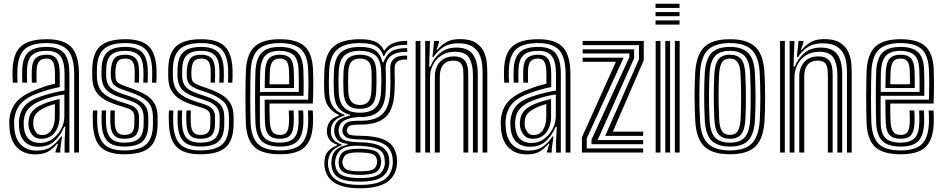

<svg xmlns="http://www.w3.org/2000/svg" viewBox="-20 -820 5071 1032"><path d="M378.8 0V-421.8Q378.8 -511 344.6 -549.8Q310.5 -588.5 231.2 -588.5Q149.8 -588.5 113.2 -555.8Q76.8 -523 73.8 -447.5Q73 -431 73 -412.5Q73 -394 74.5 -375.8H48.8Q47.5 -395 47.2 -411.5Q47 -428 47.8 -448.5Q51.2 -535.2 94.2 -572.2Q137.2 -609.2 231.2 -609.2Q324.2 -609.2 364.4 -565.8Q404.5 -522.2 404.5 -421.8V0ZM327.2 0.2V-62L331.2 -138.8H325.2Q304.5 -89.8 271.4 -60.2Q238.2 -30.8 185.8 -31.2Q142.2 -31.2 114.5 -56.8Q86.8 -82.2 82.8 -133.8Q82.2 -141.2 81.6 -151.6Q81 -162 81.8 -169.8Q85.5 -217 111.1 -248.6Q136.8 -280.2 196 -300.5Q269.5 -325.2 327 -333.2V-421.8Q327 -488.8 305 -517.8Q283 -546.8 231.2 -546.8Q177 -546.8 152.1 -523.4Q127.2 -500 125.2 -446.2Q124.8 -430.5 124.6 -412.6Q124.5 -394.8 125.5 -375.8H100Q98.8 -395.8 98.8 -413.6Q98.8 -431.5 99.5 -446.8Q102 -511.5 132.6 -539.6Q163.2 -567.8 231.2 -567.8Q296.5 -567.8 324.8 -533.9Q353 -500 353 -421.8V0.2ZM169.8 9.8Q109.5 9.8 73.1 -25.8Q36.8 -61.2 31.2 -129.5Q30.5 -140 30 -153.2Q29.5 -166.5 30.2 -174.5Q35 -234 69.1 -272.9Q103.2 -311.8 179 -340Q207 -350.8 225.6 -356.9Q244.2 -363 275.5 -369.8V-422Q275.5 -465.5 265.8 -485.4Q256 -505.2 231.2 -505.2Q202.8 -505.2 190.4 -490.4Q178 -475.5 176.8 -443Q176.5 -435 176.2 -415.9Q176 -396.8 176.8 -375.8H151.2Q150.2 -400 150.5 -416.8Q150.8 -433.5 151 -445.8Q152.8 -491 172.8 -508.5Q192.8 -526 231.2 -526Q269.8 -526 285.5 -501.4Q301.2 -476.8 301.2 -422V-352Q266.8 -345.2 240.8 -337.8Q214.8 -330.2 187.5 -320.2Q119 -295.8 89.6 -260.4Q60.2 -225 56 -172.5Q55.5 -163.8 55.9 -152.5Q56.2 -141.2 57 -131.5Q61.8 -72.2 93.4 -41.4Q125 -10.5 178 -10.5Q226.5 -10.5 257 -32.5Q287.5 -54.5 307.5 -86H313.2L304.2 -19.8V0H278.5L278 -4L291.5 -47.5H286.8Q263 -19 237.4 -4.6Q211.8 9.8 169.8 9.8ZM195.2 -51.5Q232.2 -51.5 261.9 -72.8Q291.5 -94 308.8 -126.9Q326 -159.8 326 -194.8V-312.2Q269.8 -305.2 204.5 -280.8Q159.2 -263.5 134.5 -237.2Q109.8 -211 107.2 -165.2Q106.8 -157.5 107.4 -149.8Q108 -142 108.5 -136Q111.8 -95 134.2 -73.2Q156.8 -51.5 195.2 -51.5ZM201.8 -74Q171 -74 154.8 -93.4Q138.5 -112.8 134 -138.2Q132.2 -152.5 132.8 -163Q135.2 -200.5 154.6 -222.9Q174 -245.2 212.2 -261Q231.5 -268.8 254.9 -276Q278.2 -283.2 300.5 -287.8V-192.5Q300.5 -143.5 275 -108.8Q249.5 -74 201.8 -74ZM205.5 -94.2Q239.2 -94.2 257 -122.1Q274.8 -150 274.8 -190.2V-261Q238 -250.5 220.8 -241.2Q187.8 -225.8 173.6 -208.5Q159.5 -191.2 158.8 -163Q158.8 -157.2 158.8 -151.8Q158.8 -146.2 159.8 -140.5Q162.8 -124.5 173.4 -109.4Q184 -94.2 205.5 -94.2Z M647.8 -74Q610.2 -74 592.8 -93.6Q575.2 -113.2 573.2 -159.2Q572.8 -172.5 572.8 -190.8Q572.8 -209 573.8 -226.2H597.2Q596.5 -210.2 596.4 -192.8Q596.2 -175.2 596.8 -161Q598.2 -125.2 610.2 -110Q622.2 -94.8 647.8 -94.8Q677 -94.8 689.4 -108.2Q701.8 -121.8 702 -151.5Q702.2 -161.8 702.2 -171Q702.2 -180.2 702.2 -190Q702.2 -212.2 691.8 -222.8Q681.2 -233.2 662.8 -239L611.5 -255.2Q573.2 -267 542.6 -284.4Q512 -301.8 494.1 -330.9Q476.2 -360 475.8 -406.8Q475.8 -416.8 475.8 -425.9Q475.8 -435 475.8 -442.8Q476 -531.5 517.1 -570.4Q558.2 -609.2 653.8 -609.2Q739.5 -609.2 778.5 -572Q817.5 -534.8 821.2 -448.5Q822 -432 821.6 -412.6Q821.2 -393.2 820.5 -375.5H797Q797.8 -391.2 798.1 -411Q798.5 -430.8 797.8 -447.2Q794.5 -523 761 -555.8Q727.5 -588.5 653.8 -588.5Q571.8 -588.5 536.4 -554.5Q501 -520.5 500.8 -442.8Q500.8 -434 500.6 -425Q500.5 -416 500.8 -406.8Q503 -351.8 531.5 -323.1Q560 -294.5 618.8 -275.8L668.8 -259.8Q702 -249 714.6 -232.5Q727.2 -216 727.2 -190Q727.2 -180.2 727.2 -171.1Q727.2 -162 727 -151.5Q726.5 -110.2 708.4 -92.1Q690.2 -74 647.8 -74ZM647.8 -32.2Q585.2 -32.2 557.2 -61.5Q529.2 -90.8 526.2 -157Q525.8 -171.8 525.8 -191Q525.8 -210.2 527 -226.2H550.5Q549.2 -210.2 549.2 -191.4Q549.2 -172.5 549.8 -158.2Q552.2 -102 575 -77.6Q597.8 -53.2 647.8 -53.2Q703.8 -53.2 727.6 -76.4Q751.5 -99.5 752 -151.2Q752.2 -161.8 752.2 -171Q752.2 -180.2 752.2 -190Q752.2 -226.2 733.8 -246.8Q715.2 -267.2 674.8 -280.5L626 -296.5Q573 -314 550.5 -338.4Q528 -362.8 525.8 -406.8Q525.2 -416.5 525.5 -425.5Q525.8 -434.5 525.8 -442.8Q526 -509.2 555.5 -538.5Q585 -567.8 653.8 -567.8Q715.2 -567.8 743.4 -539.6Q771.5 -511.5 774.2 -446.8Q775.5 -417.2 773.5 -375.5H750Q751 -397 751.2 -413.4Q751.5 -429.8 750.8 -446.2Q748.5 -503.2 724 -525Q699.5 -546.8 653.8 -546.8Q598.5 -546.8 574.8 -522.5Q551 -498.2 550.8 -442.8Q550.8 -433.8 550.5 -424.9Q550.2 -416 550.8 -406.8Q553 -370.8 571.8 -351.2Q590.5 -331.8 633.2 -317.2L680.8 -301.2Q730.5 -284.5 753.8 -260Q777 -235.5 777 -190Q777 -180.2 777.1 -170.5Q777.2 -160.8 777 -151.2Q776.5 -88.2 746.8 -60.2Q717 -32.2 647.8 -32.2ZM647.8 9.2Q561.5 9.2 522.2 -28.8Q483 -66.8 479.2 -154.5Q478.5 -172 478.5 -191.8Q478.5 -211.5 480 -226.2H503.5Q502.2 -212.5 502.1 -193.1Q502 -173.8 502.8 -156Q506 -78.5 539.8 -45Q573.5 -11.5 647.8 -11.5Q730.2 -11.5 765.9 -44.1Q801.5 -76.8 802 -151.2Q802 -160.8 802 -170.5Q802 -180.2 802 -190Q802 -247.2 771.5 -275.2Q741 -303.2 686.8 -322L640.2 -338Q601.8 -351.5 589.6 -367.4Q577.5 -383.2 575.8 -407Q575 -414.5 575.1 -423.9Q575.2 -433.2 575.8 -442.5Q578.8 -487.2 595.4 -506.6Q612 -526 653.8 -526Q687.8 -526 706.6 -508.6Q725.5 -491.2 727.5 -443.8Q728 -432.5 727.8 -414.1Q727.5 -395.8 726.8 -375.5H703.2Q704 -394.8 704.2 -412.4Q704.5 -430 704 -442.8Q702.8 -476.2 690.9 -490.8Q679 -505.2 653.8 -505.2Q625.2 -505.2 613.9 -490.8Q602.5 -476.2 600.8 -442.5Q599.5 -423 600.8 -407Q602.2 -383.8 614.5 -375Q626.8 -366.2 647.8 -358.8L692.8 -342.8Q731.2 -329 761.6 -311.5Q792 -294 809.5 -265.4Q827 -236.8 827 -190Q827 -179.8 827 -170.5Q827 -161.2 827 -151.2Q826.2 -66 785.1 -28.4Q744 9.2 647.8 9.2Z M1056.2 -74Q1018.8 -74 1001.2 -93.6Q983.8 -113.2 981.8 -159.2Q981.2 -172.5 981.2 -190.8Q981.2 -209 982.2 -226.2H1005.8Q1005 -210.2 1004.9 -192.8Q1004.8 -175.2 1005.2 -161Q1006.8 -125.2 1018.8 -110Q1030.8 -94.8 1056.2 -94.8Q1085.5 -94.8 1097.9 -108.2Q1110.2 -121.8 1110.5 -151.5Q1110.8 -161.8 1110.8 -171Q1110.8 -180.2 1110.8 -190Q1110.8 -212.2 1100.2 -222.8Q1089.8 -233.2 1071.2 -239L1020 -255.2Q981.8 -267 951.1 -284.4Q920.5 -301.8 902.6 -330.9Q884.8 -360 884.2 -406.8Q884.2 -416.8 884.2 -425.9Q884.2 -435 884.2 -442.8Q884.5 -531.5 925.6 -570.4Q966.8 -609.2 1062.2 -609.2Q1148 -609.2 1187 -572Q1226 -534.8 1229.8 -448.5Q1230.5 -432 1230.1 -412.6Q1229.8 -393.2 1229 -375.5H1205.5Q1206.2 -391.2 1206.6 -411Q1207 -430.8 1206.2 -447.2Q1203 -523 1169.5 -555.8Q1136 -588.5 1062.2 -588.5Q980.2 -588.5 944.9 -554.5Q909.5 -520.5 909.2 -442.8Q909.2 -434 909.1 -425Q909 -416 909.2 -406.8Q911.5 -351.8 940 -323.1Q968.5 -294.5 1027.2 -275.8L1077.2 -259.8Q1110.5 -249 1123.1 -232.5Q1135.8 -216 1135.8 -190Q1135.8 -180.2 1135.8 -171.1Q1135.8 -162 1135.5 -151.5Q1135 -110.2 1116.9 -92.1Q1098.8 -74 1056.2 -74ZM1056.2 -32.2Q993.8 -32.2 965.8 -61.5Q937.8 -90.8 934.8 -157Q934.2 -171.8 934.2 -191Q934.2 -210.2 935.5 -226.2H959Q957.8 -210.2 957.8 -191.4Q957.8 -172.5 958.2 -158.2Q960.8 -102 983.5 -77.6Q1006.2 -53.2 1056.2 -53.2Q1112.2 -53.2 1136.1 -76.4Q1160 -99.5 1160.5 -151.2Q1160.8 -161.8 1160.8 -171Q1160.8 -180.2 1160.8 -190Q1160.8 -226.2 1142.2 -246.8Q1123.8 -267.2 1083.2 -280.5L1034.5 -296.5Q981.5 -314 959 -338.4Q936.5 -362.8 934.2 -406.8Q933.8 -416.5 934 -425.5Q934.2 -434.5 934.2 -442.8Q934.5 -509.2 964 -538.5Q993.5 -567.8 1062.2 -567.8Q1123.8 -567.8 1151.9 -539.6Q1180 -511.5 1182.8 -446.8Q1184 -417.2 1182 -375.5H1158.5Q1159.5 -397 1159.8 -413.4Q1160 -429.8 1159.2 -446.2Q1157 -503.2 1132.5 -525Q1108 -546.8 1062.2 -546.8Q1007 -546.8 983.2 -522.5Q959.5 -498.2 959.2 -442.8Q959.2 -433.8 959 -424.9Q958.8 -416 959.2 -406.8Q961.5 -370.8 980.2 -351.2Q999 -331.8 1041.8 -317.2L1089.2 -301.2Q1139 -284.5 1162.2 -260Q1185.5 -235.5 1185.5 -190Q1185.5 -180.2 1185.6 -170.5Q1185.8 -160.8 1185.5 -151.2Q1185 -88.2 1155.2 -60.2Q1125.5 -32.2 1056.2 -32.2ZM1056.2 9.2Q970 9.2 930.8 -28.8Q891.5 -66.8 887.8 -154.5Q887 -172 887 -191.8Q887 -211.5 888.5 -226.2H912Q910.8 -212.5 910.6 -193.1Q910.5 -173.8 911.2 -156Q914.5 -78.5 948.2 -45Q982 -11.5 1056.2 -11.5Q1138.8 -11.5 1174.4 -44.1Q1210 -76.8 1210.5 -151.2Q1210.5 -160.8 1210.5 -170.5Q1210.5 -180.2 1210.5 -190Q1210.5 -247.2 1180 -275.2Q1149.5 -303.2 1095.2 -322L1048.8 -338Q1010.2 -351.5 998.1 -367.4Q986 -383.2 984.2 -407Q983.5 -414.5 983.6 -423.9Q983.8 -433.2 984.2 -442.5Q987.2 -487.2 1003.9 -506.6Q1020.5 -526 1062.2 -526Q1096.2 -526 1115.1 -508.6Q1134 -491.2 1136 -443.8Q1136.5 -432.5 1136.2 -414.1Q1136 -395.8 1135.2 -375.5H1111.8Q1112.5 -394.8 1112.8 -412.4Q1113 -430 1112.5 -442.8Q1111.2 -476.2 1099.4 -490.8Q1087.5 -505.2 1062.2 -505.2Q1033.8 -505.2 1022.4 -490.8Q1011 -476.2 1009.2 -442.5Q1008 -423 1009.2 -407Q1010.8 -383.8 1023 -375Q1035.2 -366.2 1056.2 -358.8L1101.2 -342.8Q1139.8 -329 1170.1 -311.5Q1200.5 -294 1218 -265.4Q1235.5 -236.8 1235.5 -190Q1235.5 -179.8 1235.5 -170.5Q1235.5 -161.2 1235.5 -151.2Q1234.8 -66 1193.6 -28.4Q1152.5 9.2 1056.2 9.2Z M1485.5 9.2Q1391 9.2 1348.6 -28.9Q1306.2 -67 1301.5 -154.2Q1300.5 -178 1299.9 -216.9Q1299.2 -255.8 1299.2 -299.2Q1299.2 -342.8 1299.9 -381.5Q1300.5 -420.2 1301.8 -443.2Q1307.2 -533.8 1350.6 -571.5Q1394 -609.2 1484 -609.2Q1574.8 -609.2 1616.4 -572.1Q1658 -535 1662.2 -448.5Q1663.8 -410.8 1663.8 -361.5Q1663.8 -312.2 1661.2 -263.5H1428.5Q1428.5 -235.2 1429 -207.1Q1429.5 -179 1430.2 -164.5Q1432.5 -127.8 1444.9 -111.2Q1457.2 -94.8 1485.5 -94.8Q1509.8 -94.8 1520.6 -109.6Q1531.5 -124.5 1533.2 -160.8Q1534.2 -182 1532.2 -226.2H1558Q1560.2 -182.8 1559 -159.5Q1557 -113 1540 -93.5Q1523 -74 1485.5 -74Q1443.8 -74 1425 -94.1Q1406.2 -114.2 1404.2 -161.5Q1403.5 -182.5 1403 -216.1Q1402.5 -249.8 1402.5 -284.2H1636.5Q1638 -324.8 1638 -368.5Q1638 -412.2 1636.2 -447.2Q1632.8 -524 1596.9 -556.2Q1561 -588.5 1484 -588.5Q1406 -588.5 1369.1 -554.9Q1332.2 -521.2 1327.5 -441.8Q1326.2 -417.5 1325.8 -378.2Q1325.2 -339 1325.2 -295.9Q1325.2 -252.8 1325.8 -215.2Q1326.2 -177.8 1327.2 -157Q1331.5 -80 1367.2 -45.8Q1403 -11.5 1485.5 -11.5Q1563 -11.5 1597.9 -44.8Q1632.8 -78 1636.2 -155.5Q1637 -172 1636.6 -190.6Q1636.2 -209.2 1635.2 -226.2H1661.2Q1662 -210.5 1662.5 -191Q1663 -171.5 1662.2 -154.5Q1658 -66.5 1617.1 -28.6Q1576.2 9.2 1485.5 9.2ZM1485.5 -32.2Q1418.5 -32.2 1387.6 -60.9Q1356.8 -89.5 1353 -157.8Q1352 -179.5 1351.5 -217.1Q1351 -254.8 1351 -297.5Q1351 -340.2 1351.5 -378.6Q1352 -417 1353.2 -440.2Q1357.5 -508.8 1387.9 -538.2Q1418.2 -567.8 1484 -567.8Q1547 -567.8 1577.2 -540.4Q1607.5 -513 1610.5 -446.5Q1611.8 -419 1612.1 -382Q1612.5 -345 1611.2 -305H1377Q1376.8 -260.8 1376.8 -226.9Q1376.8 -193 1377.2 -159.8Q1378.2 -102.5 1403 -77.9Q1427.8 -53.2 1485.5 -53.2Q1533 -53.2 1557.5 -75.4Q1582 -97.5 1584.8 -157Q1585.8 -184.8 1583.8 -226.2H1609.5Q1610.5 -208.5 1610.9 -190.8Q1611.2 -173 1610.5 -156.2Q1607.2 -89.5 1578.5 -60.9Q1549.8 -32.2 1485.5 -32.2ZM1377.2 -325.8H1586Q1586.5 -361.2 1586.1 -391.6Q1585.8 -422 1584.8 -446Q1582 -504.5 1556.2 -525.6Q1530.5 -546.8 1484 -546.8Q1431.8 -546.8 1407.1 -522.1Q1382.5 -497.5 1378.8 -438.5Q1378.2 -426.5 1377.8 -394.9Q1377.2 -363.2 1377.2 -325.8ZM1402.8 -346.5Q1403 -369.8 1403.5 -395.1Q1404 -420.5 1404.8 -437Q1407.5 -485.2 1426 -505.6Q1444.5 -526 1484 -526Q1522.8 -526 1539.9 -506.6Q1557 -487.2 1559 -443.5Q1559.8 -427.5 1560.2 -400.8Q1560.8 -374 1560.2 -346.5ZM1428.8 -367.2H1534.2Q1534.8 -388.8 1534.2 -409.9Q1533.8 -431 1533.2 -442.5Q1531.8 -476.2 1520.4 -490.8Q1509 -505.2 1484 -505.2Q1457.5 -505.2 1445 -489.4Q1432.5 -473.5 1430.5 -435.8Q1430 -422.8 1429.6 -406.1Q1429.2 -389.5 1428.8 -367.2Z M1914 192Q1733.5 192 1723.5 67.5Q1722 47.5 1726.2 28.5Q1730.2 5.8 1748.2 -12.1Q1766.2 -30 1791.2 -37.8V-43Q1745.2 -56.8 1738 -102Q1736 -114.5 1738 -128.2Q1741.5 -155.5 1756.8 -171.9Q1772 -188.2 1801 -198.2V-203.5Q1774.2 -213 1750.2 -241.2Q1726.2 -269.5 1723.5 -318.2Q1721.8 -352.8 1721.9 -381.2Q1722 -409.8 1723.5 -443.5Q1728.5 -532.2 1774 -570.8Q1819.5 -609.2 1914.8 -609.2Q1973.8 -609.2 2002.5 -593.1Q2031.2 -577 2043.2 -549.8H2048.5Q2061.8 -572.5 2084.6 -583.5Q2107.5 -594.5 2130.9 -597.6Q2154.2 -600.8 2168.5 -600V-579.2Q2114.8 -580 2085.9 -564.6Q2057 -549.2 2045.5 -519.5H2040.2Q2031 -552.2 2004 -570.4Q1977 -588.5 1914.8 -588.5Q1832.5 -588.5 1793.1 -554.4Q1753.8 -520.2 1749.2 -442.8Q1747.8 -409.5 1747.6 -381.9Q1747.5 -354.2 1749.2 -319Q1752.2 -266.5 1775.8 -239.6Q1799.2 -212.8 1831.8 -203.8V-198.5Q1797.2 -188.5 1780.2 -171.8Q1763.2 -155 1759.2 -129Q1757.2 -115.2 1759.2 -101.2Q1762.2 -80.8 1775.1 -66.9Q1788 -53 1815.5 -44V-38.8Q1784.5 -27.2 1768.5 -11Q1752.5 5.2 1747 28.2Q1741.5 48.2 1743.2 67.2Q1749.2 123.8 1790.4 148.8Q1831.5 173.8 1914 173.8Q1998.8 173.8 2040.2 148.9Q2081.8 124 2090.5 67.5Q2093 50.5 2090.2 28.5Q2083.2 -23 2043 -45.8Q2002.8 -68.5 1918.8 -70.2Q1883 -71 1864.2 -74.6Q1845.5 -78.2 1837.2 -84.9Q1829 -91.5 1824 -101Q1821.2 -106.5 1820.5 -115.2Q1819.8 -124 1821.5 -129.2Q1829.2 -154.8 1847.5 -163.1Q1865.8 -171.5 1914.8 -171Q1993.8 -169.8 2032.6 -204.6Q2071.5 -239.5 2076.5 -318.8Q2078.5 -351.2 2078.6 -382.5Q2078.8 -413.8 2077.5 -450.2Q2076 -486.2 2098.8 -504.9Q2121.5 -523.5 2168.5 -521V-500.2Q2132.2 -501.2 2116 -489.4Q2099.8 -477.5 2101 -448.2Q2102 -413.8 2101.9 -381.9Q2101.8 -350 2100 -318.2Q2094 -228.8 2051.1 -189.5Q2008.2 -150.2 1914.8 -150.2Q1871.5 -150 1860.5 -144.6Q1849.5 -139.2 1844.5 -123.8Q1843.8 -122 1843.6 -117.6Q1843.5 -113.2 1845.8 -109.8Q1849.8 -102.2 1855.2 -98.2Q1860.8 -94.2 1874.9 -92.5Q1889 -90.8 1919 -90.2Q2012.8 -88.5 2059.1 -61.8Q2105.5 -35 2113.2 28.5Q2115.8 48 2113.2 67.5Q2105.5 130.2 2056.9 161.1Q2008.2 192 1914 192ZM1914 156.5Q1837.5 156.5 1802.1 136.6Q1766.8 116.8 1761.5 68.5Q1759.5 48.5 1764 28.2Q1769.5 -0.5 1789.1 -16.9Q1808.8 -33.2 1847.5 -41.2V-46.5Q1816.2 -50.8 1799.9 -63.6Q1783.5 -76.5 1777.5 -101.8Q1775 -113.5 1776.8 -129Q1780 -157 1799.9 -173.6Q1819.8 -190.2 1861.5 -198V-203Q1821.5 -213.2 1799.8 -240Q1778 -266.8 1775 -321.5Q1773.5 -349.8 1773.5 -377.6Q1773.5 -405.5 1775 -440.5Q1778.8 -509.5 1812.5 -538.6Q1846.2 -567.8 1914.8 -567.8Q1970.8 -567.8 1998 -548.6Q2025.2 -529.5 2036 -485.2H2041.2Q2057.2 -527.5 2084.1 -544.4Q2111 -561.2 2168.5 -561.5V-540.8Q2109.8 -542.8 2079.8 -518.1Q2049.8 -493.5 2053 -445.8Q2054.5 -417.2 2054.2 -380.9Q2054 -344.5 2052.8 -322Q2047.8 -248.8 2012.9 -219.2Q1978 -189.8 1914.8 -190.8Q1877.8 -191.2 1843.4 -178.2Q1809 -165.2 1801.8 -134Q1797.8 -118 1802 -102.5Q1809.5 -73.5 1836.5 -64.9Q1863.5 -56.2 1919.2 -55.2Q2060 -52.5 2071.2 28.5Q2074.5 49.8 2071.5 67.8Q2063.2 115.2 2025.5 135.9Q1987.8 156.5 1914 156.5ZM1914.8 -214.2Q1969 -214.2 1996.4 -239.4Q2023.8 -264.5 2027.8 -323.5Q2029.2 -347.8 2029.6 -377.6Q2030 -407.5 2028.5 -439.5Q2025.8 -501.2 1995.9 -524Q1966 -546.8 1914.8 -546.8Q1859 -546.8 1831.5 -521.9Q1804 -497 1800.8 -439Q1799.2 -408.8 1799.4 -379Q1799.5 -349.2 1800.8 -322.8Q1804 -266.2 1831.5 -240.2Q1859 -214.2 1914.8 -214.2ZM1914.8 -235Q1872.8 -235 1851 -255.2Q1829.2 -275.5 1826.5 -324.2Q1825 -353 1825.1 -381.4Q1825.2 -409.8 1826.5 -437Q1829.2 -485.8 1850.9 -505.9Q1872.5 -526 1914.8 -526Q1957.5 -526 1979 -506Q2000.5 -486 2002.8 -438.5Q2005.2 -380.2 2002 -324.8Q1998.8 -276.2 1977.2 -255.6Q1955.8 -235 1914.8 -235ZM1914.8 -255.8Q1942.8 -255.8 1958.1 -271.6Q1973.5 -287.5 1976.2 -327Q1977.5 -353.2 1977.9 -380Q1978.2 -406.8 1977 -437.2Q1975.2 -474.5 1959.8 -489.9Q1944.2 -505.2 1914.8 -505.2Q1885.5 -505.2 1870 -489.5Q1854.5 -473.8 1852.2 -436Q1851 -408.2 1850.9 -381.1Q1850.8 -354 1852.2 -325.8Q1854.5 -287.5 1870.1 -271.6Q1885.8 -255.8 1914.8 -255.8ZM1914 137.2Q1964.8 137.2 1992.2 128.6Q2019.8 120 2031.6 104.4Q2043.5 88.8 2047.5 67.5Q2050.5 52 2046.2 28Q2041.2 -6 2009.5 -19.5Q1977.8 -33 1919 -36Q1858.5 -39.5 1827.1 -24.4Q1795.8 -9.2 1784.8 28.5Q1779 46.8 1782.2 68Q1787.8 107.8 1820 122.5Q1852.2 137.2 1914 137.2ZM1914 120Q1856.5 120 1831.2 107.9Q1806 95.8 1801.5 67.8Q1797.8 47.2 1804 28.2Q1812.2 -0.5 1838.8 -11Q1865.2 -21.5 1920 -20.2Q1969.5 -19 1994.6 -8.9Q2019.8 1.2 2025.8 28.2Q2031.2 47.8 2026.5 67.2Q2020.2 97 1994.5 108.5Q1968.8 120 1914 120ZM1914 100.8Q1954 100.8 1975.6 94.5Q1997.2 88.2 2003.5 67.8Q2011.5 48.2 2002.5 28.5Q1997.5 12 1976.5 6.2Q1955.5 0.5 1919 -0.5Q1873.8 -1.8 1852.9 5.4Q1832 12.5 1827 27.8Q1815.8 48.2 1823.5 67.8Q1829.2 87 1850 93.9Q1870.8 100.8 1914 100.8Z M2573.8 0V-423.2Q2573.8 -442 2571.8 -469.5Q2569.8 -497 2558.5 -524Q2547.2 -551 2520.2 -569.1Q2493.2 -587.2 2443 -587.2Q2397 -587.2 2366 -568.6Q2335 -550 2310.5 -514H2304.2L2313.5 -600H2339.2L2339.5 -591L2326.2 -552.5H2331Q2354.8 -580.8 2381.9 -595.2Q2409 -609.8 2451.2 -609.8Q2508.5 -609.8 2539.1 -588.9Q2569.8 -568 2582.4 -537.6Q2595 -507.2 2597.1 -477.1Q2599.2 -447 2599.2 -428.2V0ZM2214 0V-600H2239.8V0ZM2265.5 0V-600H2291.2L2286.5 -461.2H2292.5Q2313.8 -511 2348.8 -537.9Q2383.8 -564.8 2435.2 -564.2Q2495 -563.8 2521.5 -528.1Q2548 -492.5 2548 -421.5V0H2522V-418.2Q2522 -473.5 2502.5 -507.6Q2483 -541.8 2425.8 -541.8Q2382.2 -541.8 2352.4 -522.2Q2322.5 -502.8 2307 -471.5Q2291.5 -440.2 2291.5 -405.2V0ZM2317.2 0V-407.5Q2317.2 -456.5 2344.4 -486.6Q2371.5 -516.8 2419.2 -516.8Q2449.5 -516.8 2465.6 -505.8Q2481.8 -494.8 2488.2 -478Q2494.8 -461.2 2495.8 -443.6Q2496.8 -426 2496.8 -413.2V0H2471V-411.8Q2471 -426.8 2469.5 -446.1Q2468 -465.5 2456.8 -479.9Q2445.5 -494.2 2415.5 -494.2Q2381.8 -494.2 2362.9 -472.4Q2344 -450.5 2344 -410.2V0Z M3020.2 0V-421.8Q3020.2 -511 2986.1 -549.8Q2952 -588.5 2872.8 -588.5Q2791.2 -588.5 2754.8 -555.8Q2718.2 -523 2715.2 -447.5Q2714.5 -431 2714.5 -412.5Q2714.5 -394 2716 -375.8H2690.2Q2689 -395 2688.8 -411.5Q2688.5 -428 2689.2 -448.5Q2692.8 -535.2 2735.8 -572.2Q2778.8 -609.2 2872.8 -609.2Q2965.8 -609.2 3005.9 -565.8Q3046 -522.2 3046 -421.8V0ZM2968.8 0.2V-62L2972.8 -138.8H2966.8Q2946 -89.8 2912.9 -60.2Q2879.8 -30.8 2827.2 -31.2Q2783.8 -31.2 2756 -56.8Q2728.2 -82.2 2724.2 -133.8Q2723.8 -141.2 2723.1 -151.6Q2722.5 -162 2723.2 -169.8Q2727 -217 2752.6 -248.6Q2778.2 -280.2 2837.5 -300.5Q2911 -325.2 2968.5 -333.2V-421.8Q2968.5 -488.8 2946.5 -517.8Q2924.5 -546.8 2872.8 -546.8Q2818.5 -546.8 2793.6 -523.4Q2768.8 -500 2766.8 -446.2Q2766.2 -430.5 2766.1 -412.6Q2766 -394.8 2767 -375.8H2741.5Q2740.2 -395.8 2740.2 -413.6Q2740.2 -431.5 2741 -446.8Q2743.5 -511.5 2774.1 -539.6Q2804.8 -567.8 2872.8 -567.8Q2938 -567.8 2966.2 -533.9Q2994.5 -500 2994.5 -421.8V0.2ZM2811.2 9.8Q2751 9.8 2714.6 -25.8Q2678.2 -61.2 2672.8 -129.5Q2672 -140 2671.5 -153.2Q2671 -166.5 2671.8 -174.5Q2676.5 -234 2710.6 -272.9Q2744.8 -311.8 2820.5 -340Q2848.5 -350.8 2867.1 -356.9Q2885.8 -363 2917 -369.8V-422Q2917 -465.5 2907.2 -485.4Q2897.5 -505.2 2872.8 -505.2Q2844.2 -505.2 2831.9 -490.4Q2819.5 -475.5 2818.2 -443Q2818 -435 2817.8 -415.9Q2817.5 -396.8 2818.2 -375.8H2792.8Q2791.8 -400 2792 -416.8Q2792.2 -433.5 2792.5 -445.8Q2794.2 -491 2814.2 -508.5Q2834.2 -526 2872.8 -526Q2911.2 -526 2927 -501.4Q2942.8 -476.8 2942.8 -422V-352Q2908.2 -345.2 2882.2 -337.8Q2856.2 -330.2 2829 -320.2Q2760.5 -295.8 2731.1 -260.4Q2701.8 -225 2697.5 -172.5Q2697 -163.8 2697.4 -152.5Q2697.8 -141.2 2698.5 -131.5Q2703.2 -72.2 2734.9 -41.4Q2766.5 -10.5 2819.5 -10.5Q2868 -10.5 2898.5 -32.5Q2929 -54.5 2949 -86H2954.8L2945.8 -19.8V0H2920L2919.5 -4L2933 -47.5H2928.2Q2904.5 -19 2878.9 -4.6Q2853.2 9.8 2811.2 9.8ZM2836.8 -51.5Q2873.8 -51.5 2903.4 -72.8Q2933 -94 2950.2 -126.9Q2967.5 -159.8 2967.5 -194.8V-312.2Q2911.2 -305.2 2846 -280.8Q2800.8 -263.5 2776 -237.2Q2751.2 -211 2748.8 -165.2Q2748.2 -157.5 2748.9 -149.8Q2749.5 -142 2750 -136Q2753.2 -95 2775.8 -73.2Q2798.2 -51.5 2836.8 -51.5ZM2843.2 -74Q2812.5 -74 2796.2 -93.4Q2780 -112.8 2775.5 -138.2Q2773.8 -152.5 2774.2 -163Q2776.8 -200.5 2796.1 -222.9Q2815.5 -245.2 2853.8 -261Q2873 -268.8 2896.4 -276Q2919.8 -283.2 2942 -287.8V-192.5Q2942 -143.5 2916.5 -108.8Q2891 -74 2843.2 -74ZM2847 -94.2Q2880.8 -94.2 2898.5 -122.1Q2916.2 -150 2916.2 -190.2V-261Q2879.5 -250.5 2862.2 -241.2Q2829.2 -225.8 2815.1 -208.5Q2801 -191.2 2800.2 -163Q2800.2 -157.2 2800.2 -151.8Q2800.2 -146.2 2801.2 -140.5Q2804.2 -124.5 2814.9 -109.4Q2825.5 -94.2 2847 -94.2Z M3233 -89.8 3414.5 -501.5V-577.5H3111.8V-600H3440.2V-496.2L3274 -112.2H3437V-89.8ZM3159.2 -45V-69L3362.5 -512.2V-532.8H3111.8V-555H3388.5V-507.2L3192.2 -67.2H3437V-45ZM3107.8 0V-82L3290.5 -487.8H3111.8V-510.2H3332L3133.5 -75.5V-22.5H3437V0Z M3503.5 -777.5V-800H3632.5V-777.5ZM3503.5 -732.8V-755H3632.5V-732.8ZM3503.5 -687.8V-710.2H3632.5V-687.8ZM3607.5 0V-600H3633.2V0ZM3504.2 0V-600H3530V0ZM3555.8 0V-600H3581.8V0Z M3903.5 9.2Q3808.8 9.2 3765.1 -33.2Q3721.5 -75.8 3716.8 -173.8Q3713.2 -246.8 3713.2 -306.1Q3713.2 -365.5 3716.5 -427Q3721.8 -522.8 3764.2 -566Q3806.8 -609.2 3903.5 -609.2Q3998.5 -609.2 4041.5 -566.4Q4084.5 -523.5 4089.2 -426.8Q4092.8 -352.2 4092.6 -292.9Q4092.5 -233.5 4089.5 -173.8Q4084.2 -76 4041.1 -33.4Q3998 9.2 3903.5 9.2ZM3903.5 -11.5Q3986 -11.5 4022.5 -50.2Q4059 -89 4063.8 -175Q4066.5 -234.2 4066.8 -291.6Q4067 -349 4063.5 -425.8Q4059.5 -511.2 4022.6 -549.9Q3985.8 -588.5 3903.5 -588.5Q3820.2 -588.5 3783.5 -549.9Q3746.8 -511.2 3742.2 -425Q3739.5 -370.5 3739.1 -311.5Q3738.8 -252.5 3742.5 -174Q3746.8 -83.8 3786.1 -47.6Q3825.5 -11.5 3903.5 -11.5ZM3903.5 -32.2Q3837.5 -32.2 3804.6 -64.5Q3771.8 -96.8 3768 -177Q3762 -308 3767.8 -422.8Q3772 -499 3802.8 -533.4Q3833.5 -567.8 3903.5 -567.8Q3969 -567.8 4001.4 -535.6Q4033.8 -503.5 4037.8 -425.5Q4041 -352.5 4041 -293.5Q4041 -234.5 4038 -178Q4034 -99.5 4002.6 -65.9Q3971.2 -32.2 3903.5 -32.2ZM3903.5 -53.2Q3957.8 -53.2 3983.2 -82.1Q4008.8 -111 4012.2 -178.8Q4014.8 -228.8 4015 -289.5Q4015.2 -350.2 4012 -422.5Q4009 -490.2 3982.9 -518.5Q3956.8 -546.8 3903.5 -546.8Q3848.5 -546.8 3822.9 -518.1Q3797.2 -489.5 3793.8 -422Q3791.2 -373 3790.9 -312Q3790.5 -251 3793.8 -177.8Q3797.2 -109 3823.6 -81.1Q3850 -53.2 3903.5 -53.2ZM3903.5 -74Q3862.5 -74 3842.4 -97.8Q3822.2 -121.5 3819.8 -179Q3816.5 -245.5 3816.5 -303.1Q3816.5 -360.8 3819.5 -420.8Q3822.5 -477.2 3842 -501.6Q3861.5 -526 3903.5 -526Q3943 -526 3963.2 -502.9Q3983.5 -479.8 3986.2 -421.8Q3989.2 -354.5 3989.2 -294.8Q3989.2 -235 3986.5 -180Q3983.5 -122.8 3964 -98.4Q3944.5 -74 3903.5 -74ZM3903.5 -94.8Q3932.5 -94.8 3945.4 -115.6Q3958.2 -136.5 3960.8 -181.2Q3963.2 -233 3963.5 -290.2Q3963.8 -347.5 3960.5 -420.5Q3958.5 -464.2 3945.4 -484.8Q3932.2 -505.2 3903.5 -505.2Q3873.8 -505.2 3860.6 -484.5Q3847.5 -463.8 3845.2 -419.5Q3842.2 -361.8 3842.4 -306.5Q3842.5 -251.2 3845.5 -180Q3847.5 -133.8 3861.4 -114.2Q3875.2 -94.8 3903.5 -94.8Z M4532.5 0V-423.2Q4532.5 -442 4530.5 -469.5Q4528.5 -497 4517.2 -524Q4506 -551 4479 -569.1Q4452 -587.2 4401.8 -587.2Q4355.8 -587.2 4324.8 -568.6Q4293.8 -550 4269.2 -514H4263L4272.2 -600H4298L4298.2 -591L4285 -552.5H4289.8Q4313.5 -580.8 4340.6 -595.2Q4367.8 -609.8 4410 -609.8Q4467.2 -609.8 4497.9 -588.9Q4528.5 -568 4541.1 -537.6Q4553.8 -507.2 4555.9 -477.1Q4558 -447 4558 -428.2V0ZM4172.8 0V-600H4198.5V0ZM4224.2 0V-600H4250L4245.2 -461.2H4251.2Q4272.5 -511 4307.5 -537.9Q4342.5 -564.8 4394 -564.2Q4453.8 -563.8 4480.2 -528.1Q4506.8 -492.5 4506.8 -421.5V0H4480.8V-418.2Q4480.8 -473.5 4461.2 -507.6Q4441.8 -541.8 4384.5 -541.8Q4341 -541.8 4311.1 -522.2Q4281.2 -502.8 4265.8 -471.5Q4250.2 -440.2 4250.2 -405.2V0ZM4276 0V-407.5Q4276 -456.5 4303.1 -486.6Q4330.2 -516.8 4378 -516.8Q4408.2 -516.8 4424.4 -505.8Q4440.5 -494.8 4447 -478Q4453.5 -461.2 4454.5 -443.6Q4455.5 -426 4455.5 -413.2V0H4429.8V-411.8Q4429.8 -426.8 4428.2 -446.1Q4426.8 -465.5 4415.5 -479.9Q4404.2 -494.2 4374.2 -494.2Q4340.5 -494.2 4321.6 -472.4Q4302.8 -450.5 4302.8 -410.2V0Z M4822 9.2Q4727.5 9.2 4685.1 -28.9Q4642.8 -67 4638 -154.2Q4637 -178 4636.4 -216.9Q4635.8 -255.8 4635.8 -299.2Q4635.8 -342.8 4636.4 -381.5Q4637 -420.2 4638.2 -443.2Q4643.8 -533.8 4687.1 -571.5Q4730.5 -609.2 4820.5 -609.2Q4911.2 -609.2 4952.9 -572.1Q4994.5 -535 4998.8 -448.5Q5000.2 -410.8 5000.2 -361.5Q5000.2 -312.2 4997.8 -263.5H4765Q4765 -235.2 4765.5 -207.1Q4766 -179 4766.8 -164.5Q4769 -127.8 4781.4 -111.2Q4793.8 -94.8 4822 -94.8Q4846.2 -94.8 4857.1 -109.6Q4868 -124.5 4869.8 -160.8Q4870.8 -182 4868.8 -226.2H4894.5Q4896.8 -182.8 4895.5 -159.5Q4893.5 -113 4876.5 -93.5Q4859.5 -74 4822 -74Q4780.2 -74 4761.5 -94.1Q4742.8 -114.2 4740.8 -161.5Q4740 -182.5 4739.5 -216.1Q4739 -249.8 4739 -284.2H4973Q4974.5 -324.8 4974.5 -368.5Q4974.5 -412.2 4972.8 -447.2Q4969.2 -524 4933.4 -556.2Q4897.5 -588.5 4820.5 -588.5Q4742.5 -588.5 4705.6 -554.9Q4668.8 -521.2 4664 -441.8Q4662.8 -417.5 4662.2 -378.2Q4661.8 -339 4661.8 -295.9Q4661.8 -252.8 4662.2 -215.2Q4662.8 -177.8 4663.8 -157Q4668 -80 4703.8 -45.8Q4739.5 -11.5 4822 -11.5Q4899.5 -11.5 4934.4 -44.8Q4969.2 -78 4972.8 -155.5Q4973.5 -172 4973.1 -190.6Q4972.8 -209.2 4971.8 -226.2H4997.8Q4998.5 -210.5 4999 -191Q4999.5 -171.5 4998.8 -154.5Q4994.5 -66.5 4953.6 -28.6Q4912.8 9.2 4822 9.2ZM4822 -32.2Q4755 -32.2 4724.1 -60.9Q4693.2 -89.5 4689.5 -157.8Q4688.5 -179.5 4688 -217.1Q4687.5 -254.8 4687.5 -297.5Q4687.5 -340.2 4688 -378.6Q4688.5 -417 4689.8 -440.2Q4694 -508.8 4724.4 -538.2Q4754.8 -567.8 4820.5 -567.8Q4883.5 -567.8 4913.8 -540.4Q4944 -513 4947 -446.5Q4948.2 -419 4948.6 -382Q4949 -345 4947.8 -305H4713.5Q4713.2 -260.8 4713.2 -226.9Q4713.2 -193 4713.8 -159.8Q4714.8 -102.5 4739.5 -77.9Q4764.2 -53.2 4822 -53.2Q4869.5 -53.2 4894 -75.4Q4918.5 -97.5 4921.2 -157Q4922.2 -184.8 4920.2 -226.2H4946Q4947 -208.5 4947.4 -190.8Q4947.8 -173 4947 -156.2Q4943.8 -89.5 4915 -60.9Q4886.2 -32.2 4822 -32.2ZM4713.8 -325.8H4922.5Q4923 -361.2 4922.6 -391.6Q4922.2 -422 4921.2 -446Q4918.5 -504.5 4892.8 -525.6Q4867 -546.8 4820.5 -546.8Q4768.2 -546.8 4743.6 -522.1Q4719 -497.5 4715.2 -438.5Q4714.8 -426.5 4714.2 -394.9Q4713.8 -363.2 4713.8 -325.8ZM4739.2 -346.5Q4739.5 -369.8 4740 -395.1Q4740.5 -420.5 4741.2 -437Q4744 -485.2 4762.5 -505.6Q4781 -526 4820.5 -526Q4859.2 -526 4876.4 -506.6Q4893.5 -487.2 4895.5 -443.5Q4896.2 -427.5 4896.8 -400.8Q4897.2 -374 4896.8 -346.5ZM4765.2 -367.2H4870.8Q4871.2 -388.8 4870.8 -409.9Q4870.2 -431 4869.8 -442.5Q4868.2 -476.2 4856.9 -490.8Q4845.5 -505.2 4820.5 -505.2Q4794 -505.2 4781.5 -489.4Q4769 -473.5 4767 -435.8Q4766.5 -422.8 4766.1 -406.1Q4765.8 -389.5 4765.2 -367.2Z"/></svg>

Font: Big Shoulders Inline Display ExtraBold
Style: Regular
Weight: 800
Designer: Patric King
Foundry: XO Type Co
Version: Version 1.000